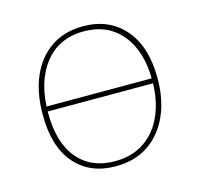

<svg xmlns="http://www.w3.org/2000/svg" viewBox="-84 -618 742 713"><g transform="rotate(-15 287.0 -261.0)"><path d="M77 -256V-275H502V-256ZM293 -528Q393 -528 452 -460Q511 -392 511 -270Q511 -188 483 -126Q455 -64 403 -29Q351 6 277 6Q179 6 121.5 -59.5Q64 -125 64 -249Q64 -334 91.5 -396.5Q119 -459 170.5 -493.5Q222 -528 293 -528ZM291 -509Q194 -509 139.5 -438.5Q85 -368 85 -251Q85 -136 136.5 -74.5Q188 -13 279 -13Q346 -13 393 -45Q440 -77 465 -134.5Q490 -192 490 -267Q490 -380 436.5 -444.5Q383 -509 291 -509Z"/></g></svg>

Font: Bitter Thin
Style: Regular
Weight: 100
Designer: Sol Matas, and Bitter project Authors
Foundry: Sol Matas
Version: Version 2.002